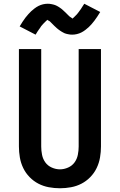

<svg xmlns="http://www.w3.org/2000/svg" viewBox="-20 -997 640 1025"><path d="M300 8Q270 8 240.5 2.5Q211 -3 185 -16.5Q159 -30 138 -51.5Q117 -73 104 -100Q91 -127 86 -156.5Q81 -186 81 -215V-735H200V-215Q200 -193 204.5 -170.5Q209 -148 222 -130Q235 -112 256.5 -102.5Q278 -93 300 -93Q322 -93 343.5 -102.5Q365 -112 378 -130Q391 -148 395.5 -170.5Q400 -193 400 -215V-735H519V-215Q519 -186 514 -156.5Q509 -127 496 -100Q483 -73 462 -51.5Q441 -30 415 -16.5Q389 -3 359.5 2.5Q330 8 300 8ZM365 -812Q360 -812 355 -812.5Q350 -813 345.5 -814Q341 -815 336 -816Q331 -817 326 -819Q321 -821 317 -823.5Q313 -826 309 -828Q305 -830 300.5 -833.5Q296 -837 291.5 -840Q287 -843 283.5 -846.5Q280 -850 276.5 -853Q273 -856 270.5 -858.5Q268 -861 263.5 -865.5Q259 -870 255 -874Q251 -878 247.5 -881.5Q244 -885 239 -887Q234 -889 234 -892H235L232 -890Q229 -888 226.5 -885.5Q224 -883 221.5 -880.5Q219 -878 217.5 -876.5Q216 -875 214.5 -873.5Q213 -872 211 -870Q209 -868 207.5 -866Q206 -864 204 -862Q202 -860 200 -857.5Q198 -855 196.5 -852Q195 -849 192.5 -846Q190 -843 188 -840Q186 -837 184 -834Q182 -831 179.5 -827.5Q177 -824 175 -820Q173 -816 170 -812L85 -856Q93 -869 100.5 -881Q108 -893 116 -903Q124 -913 131.5 -921.5Q139 -930 146.5 -937Q154 -944 164.5 -952Q175 -960 186 -965.5Q197 -971 209.5 -974Q222 -977 235 -977Q240 -977 245 -976.5Q250 -976 254.5 -975Q259 -974 264 -973Q269 -972 274 -970Q279 -968 283 -966Q287 -964 291 -961.5Q295 -959 299.5 -956Q304 -953 308.5 -949.5Q313 -946 316.5 -942.5Q320 -939 323.5 -936Q327 -933 329.5 -930.5Q332 -928 336.5 -923.5Q341 -919 345 -915Q349 -911 352.5 -908Q356 -905 361 -902.5Q366 -900 366 -897H365L368 -899Q371 -901 373.5 -903.5Q376 -906 378.5 -908.5Q381 -911 382.5 -912.5Q384 -914 385.5 -915.5Q387 -917 389 -919Q391 -921 392.5 -923Q394 -925 396 -927.5Q398 -930 400 -932.5Q402 -935 403.5 -937.5Q405 -940 407.5 -943Q410 -946 412 -949Q414 -952 416 -955.5Q418 -959 420.5 -962.5Q423 -966 425 -969.5Q427 -973 430 -977L515 -933Q507 -920 499.5 -908.5Q492 -897 484 -886.5Q476 -876 468.5 -867.5Q461 -859 453.5 -852Q446 -845 435.5 -837Q425 -829 414 -823.5Q403 -818 390.5 -815Q378 -812 365 -812Z"/></svg>

Font: Iosevka Extended
Style: Bold
Weight: 700
Width: 7
Monospace: yes
Designer: Belleve Invis
Foundry: Belleve Invis
Version: Version 32.5.0; ttfautohint (v1.8.4)